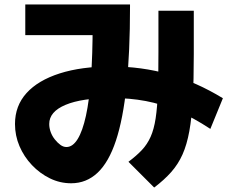

<svg xmlns="http://www.w3.org/2000/svg" viewBox="-20 -771 1040 858"><path d="M298 48Q248 48 203 26Q158 4 122.5 -33.5Q87 -71 67 -118Q47 -165 47 -217Q47 -298 98.5 -355Q150 -412 247 -443Q344 -474 478 -474Q613 -474 735.5 -439Q858 -404 976 -332L920 -195Q844 -245 773.5 -275.5Q703 -306 631.5 -319.5Q560 -333 478 -333Q346 -333 273 -302.5Q200 -272 200 -217Q200 -199 206.5 -181Q213 -163 225 -148Q237 -133 250 -123.5Q263 -114 277 -114Q305 -114 327 -149.5Q349 -185 364 -253.5Q379 -322 386.5 -424Q394 -526 394 -660L433 -614H93V-751H561V-741Q561 -537 545.5 -388Q530 -239 498 -142.5Q466 -46 416 1Q366 48 298 48ZM554 -48Q590 -75 614 -100.5Q638 -126 653 -159.5Q668 -193 675.5 -242Q683 -291 685.5 -362.5Q688 -434 688 -538V-723H846V-529Q846 -413 841.5 -329Q837 -245 826 -184.5Q815 -124 795.5 -80.5Q776 -37 745 -2Q714 33 669 67Z"/></svg>

Font: M PLUS 1 ExtraBold
Style: Regular
Weight: 800
Designer: Coji Morishita
Foundry: UNDERFOREST DESIGN
Version: Version 1.001